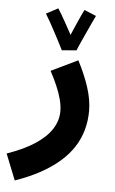

<svg xmlns="http://www.w3.org/2000/svg" viewBox="-93 -670 561 940"><g transform="rotate(5 187.0 -200.5)"><path d="M16 230 -35 102Q51 72 104.5 36Q158 0 183.5 -41Q209 -82 209 -126Q209 -154 201 -184.5Q193 -215 178.5 -249Q164 -283 144 -320L275 -383Q310 -316 329.5 -255Q349 -194 349 -141Q349 -92 336.5 -47Q324 -2 298.5 37.5Q273 77 233 112Q193 147 139 176.5Q85 206 16 230ZM190 -425Q183 -440 171 -462.5Q159 -485 146 -510Q133 -535 120 -558Q107 -581 97 -597L155 -628Q162 -618 173.5 -598.5Q185 -579 197.5 -556Q210 -533 222 -511.5Q234 -490 241 -476L262 -431ZM262 -431 205 -453Q212 -470 223 -496.5Q234 -523 246.5 -551Q259 -579 269 -601Q279 -623 284 -631L342 -607Q337 -597 326.5 -574.5Q316 -552 303.5 -524.5Q291 -497 279.5 -472Q268 -447 262 -431Z"/></g></svg>

Font: Noto Sans
Style: Bold
Weight: 700
Designer: Monotype Design Team
Foundry: Monotype Imaging Inc.
Version: Version 2.000;GOOG;noto-source:20170915:90ef993387c0; ttfaut